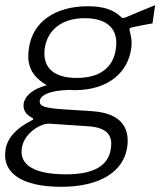

<svg xmlns="http://www.w3.org/2000/svg" viewBox="-20 -548 620 739"><path d="M216 171C364 171 457 113 470 16C480 -62 440 -113 335 -120C289 -123 253 -125 227 -127C153 -132 131 -138 133 -160C136 -179 164 -200 248 -202C253 -202 261 -201 267 -201C402 -201 473 -274 485 -361C490 -393 482 -415 480 -426C476 -438 477 -441 499 -445C522 -450 534 -452 567 -458L577 -528C539 -513 496 -495 468 -483C460 -480 453 -476 448 -481C419 -509 381 -524 318 -524C193 -524 104 -464 91 -360C82 -297 101 -255 160 -220C106 -206 76 -179 71 -149C68 -125 79 -108 103 -95C110 -92 110 -88 101 -84C42 -54 7 -16 1 30C-12 117 63 171 216 171ZM275 -248C187 -248 143 -288 152 -360C162 -434 219 -478 306 -478C395 -478 437 -435 426 -360C416 -288 365 -248 275 -248ZM234 123C116 123 54 89 64 23C71 -34 136 -74 170 -72L320 -62C392 -57 414 -27 407 22C398 91 340 123 234 123Z"/></svg>

Font: United Sans ExtraLight
Style: Italic
Weight: 200
Italic angle: -8°
Designer: Pablo Impallari, Rodrigo Fuenzalida (Modified by Dan O. Williams)
Version: Version 1.000;PS 001.000;hotconv 1.0.88;makeotf.lib2.5.64775